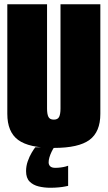

<svg xmlns="http://www.w3.org/2000/svg" viewBox="-20 -695 508 906"><path d="M234 3Q351 3 402.2 -34.8Q453.5 -72.5 453.5 -158V-675H265.5V-183Q265.5 -156.5 259 -143.5Q252.5 -130.5 234 -130.5Q215 -130.5 208.5 -143.5Q202 -156.5 202 -183V-675H14.5V-158Q14.5 -72.5 65.5 -34.8Q116.5 3 234 3ZM217.5 191Q239 191 257 189.2Q275 187.5 287 185Q299 182.5 301.5 182V87Q299.5 88 289.8 90.8Q280 93.5 266.8 95.2Q253.5 97 241 97Q224.5 97 217 89.8Q209.5 82.5 209.5 71Q209.5 60.5 213.2 47.5Q217 34.5 223.5 21Q230 7.5 235.5 0H146.5Q140 8 129.5 25.5Q119 43 111 65.8Q103 88.5 103 112.5Q103 145 119.8 161.8Q136.5 178.5 162.8 184.8Q189 191 217.5 191Z"/></svg>

Font: Anybody ExtraCondensed Black
Style: Regular
Weight: 900
Width: 2
Version: Version 1.113;gftools[0.9.25]